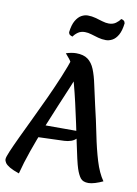

<svg xmlns="http://www.w3.org/2000/svg" viewBox="-134 -1148 894 1254"><g transform="rotate(10 312.5 -521.5)"><path d="M363 -709Q346 -658 318 -590.5Q290 -523 257 -445.5Q224 -368 191 -285.5Q158 -203 129.5 -122Q101 -41 82 33Q41 19 19 6Q-3 -7 -11.5 -19.5Q-20 -32 -20 -44Q-20 -57 -2.5 -98Q15 -139 44 -200.5Q73 -262 108.5 -335.5Q144 -409 180 -487Q216 -565 247 -639.5Q278 -714 298 -776ZM458 -64Q451 -85 441 -128.5Q431 -172 419 -230.5Q407 -289 393 -354.5Q379 -420 364 -485.5Q349 -551 333.5 -608.5Q318 -666 303 -708Q290 -743 274.5 -761.5Q259 -780 248 -793Q266 -799 283.5 -802Q301 -805 315 -805Q364 -805 392.5 -784Q421 -763 437.5 -722.5Q454 -682 466 -624Q478 -566 495 -493Q518 -397 536.5 -304.5Q555 -212 578 -136Q601 -60 635 -12Q610 0 584 8Q558 16 540 16Q503 16 487 -4.5Q471 -25 458 -64ZM167 -306H436Q433 -278 418.5 -261Q404 -244 382.5 -236.5Q361 -229 337 -228L135 -221ZM272 -908Q262 -910 254.5 -915Q247 -920 245 -932Q251 -982 267.5 -1010Q284 -1038 305 -1049.5Q326 -1061 347 -1061Q374 -1061 399 -1054Q424 -1047 447 -1040Q470 -1033 490 -1033Q517 -1033 536 -1046.5Q555 -1060 565 -1076Q575 -1075 582.5 -1069.5Q590 -1064 592 -1052Q586 -1002 570 -974Q554 -946 532.5 -934.5Q511 -923 490 -923Q463 -923 438 -930Q413 -937 390.5 -944Q368 -951 347 -951Q320 -951 301 -937.5Q282 -924 272 -908Z"/></g></svg>

Font: Merienda
Style: Bold
Weight: 700
Designer: Eduardo Rodriguez Tunni
Foundry: Eduardo Rodriguez Tunni
Version: Version 2.001